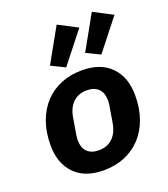

<svg xmlns="http://www.w3.org/2000/svg" viewBox="-147 -906 893 1021"><g transform="rotate(-20 300.0 -395.0)"><path d="M265 12Q159 12 101 -47.5Q43 -107 43 -210Q43 -284 64.5 -343Q86 -402 124.5 -443Q163 -484 216.5 -506Q270 -528 335 -528Q441 -528 499 -468.5Q557 -409 557 -306Q557 -232 535.5 -173Q514 -114 475.5 -73Q437 -32 383.5 -10Q330 12 265 12ZM276 -97Q324 -97 354.5 -126Q385 -155 394 -209L407 -287Q409 -296 410.5 -307.5Q412 -319 412 -328Q412 -374 388.5 -396.5Q365 -419 324 -419Q276 -419 245.5 -390Q215 -361 206 -307L193 -229Q191 -220 189.5 -208.5Q188 -197 188 -188Q188 -142 211.5 -119.5Q235 -97 276 -97ZM263 -571 185 -609 293 -802 401 -746ZM462 -571 384 -609 492 -802 600 -746Z"/></g></svg>

Font: IBM Plex Mono
Style: Bold Italic
Weight: 700
Italic angle: -9°
Monospace: yes
Designer: Mike Abbink, Paul van der Laan, Pieter van Rosmalen
Foundry: Bold Monday
Version: Version 2.3